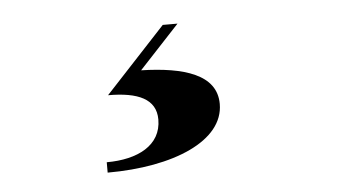

<svg xmlns="http://www.w3.org/2000/svg" viewBox="-32 -50 614 350"><g transform="rotate(-5 275.0 125.0)"><path d="M253 166C253 213.5 209 235.5 152.5 235.5V254.5C273.5 254.5 367 215 367 147.5C367 93.5 307.5 76 229.5 74L303 -5H276L165.5 114C220.5 114 253 128.5 253 166Z"/></g></svg>

Font: Bodoni* 11pt
Style: Bold Italic
Weight: 700
Italic angle: -13°
Version: Version 2.3